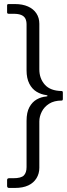

<svg xmlns="http://www.w3.org/2000/svg" viewBox="-20 -762 330 947"><path d="M174 -645V-420Q174 -375 201 -344.5Q228 -314 284 -313Q290 -313 290 -305V-274Q290 -266 284 -266Q247 -266 222.5 -250.5Q198 -235 186 -211Q174 -187 174 -163V66Q174 94 160 117Q146 140 119.5 152.5Q93 165 53 165H25Q15 165 15 155V126Q15 117 25 117H46Q84 117 97.5 103.5Q111 90 111 62V-166Q111 -208 125 -233.5Q139 -259 161 -271.5Q183 -284 208 -286Q215 -287 214.5 -289.5Q214 -292 208 -293Q183 -296 160.5 -309.5Q138 -323 124.5 -349.5Q111 -376 111 -415V-641Q111 -659 105 -670.5Q99 -682 85 -688Q71 -694 47 -694H23Q15 -694 15 -701V-736Q15 -742 23 -742H54Q91 -742 118 -730Q145 -718 159.5 -696Q174 -674 174 -645Z"/></svg>

Font: Libre Franklin Light
Style: Regular
Weight: 300
Designer: Pablo Impallari, Rodrigo Fuenzalida, Nhung Nguyen
Foundry: Impallari Type
Version: Version 3.000